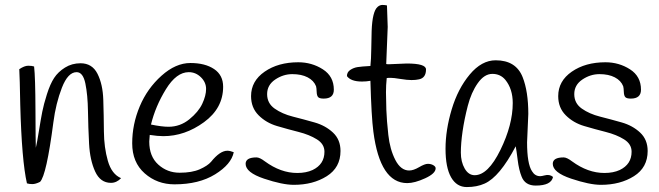

<svg xmlns="http://www.w3.org/2000/svg" viewBox="-20 -749 2668 777"><path d="M470 -28Q452 -9 429 -9Q386 -9 365 -55Q344 -101 340.5 -167Q337 -233 336 -299Q335 -365 325.5 -411Q316 -457 290 -457Q255 -457 230.5 -394Q206 -331 196 -254Q168 -39 142 -13Q124 -4 111 -4Q98 -4 89 -7Q68 -99 62 -324Q60 -436 58 -469Q79 -483 94 -483Q109 -483 118 -480Q123 -437 123.5 -304Q124 -171 125 -151Q130 -172 137.5 -219Q145 -266 151 -296.5Q157 -327 170 -368Q183 -409 199 -433.5Q215 -458 243 -475.5Q271 -493 306 -493Q353 -493 374.5 -450.5Q396 -408 398 -345Q400 -282 400.5 -217Q401 -152 416.5 -98Q432 -44 470 -28Z M586 -203Q584 -183 584 -176Q584 -116 620.5 -83Q657 -50 707 -50Q757 -50 788.5 -64Q820 -78 834 -94Q870 -139 900 -139Q911 -139 926 -133Q916 -84 850.5 -43.5Q785 -3 686 -3Q616 -3 565.5 -47.5Q515 -92 515 -169Q515 -246 545.5 -318.5Q576 -391 633.5 -442.5Q691 -494 750.5 -494Q810 -494 846.5 -469.5Q883 -445 883 -398Q883 -311 805.5 -254.5Q728 -198 641 -198Q618 -198 586 -203ZM662 -236Q709 -236 746 -266Q783 -296 798.5 -329Q814 -362 814 -389Q814 -416 793 -436.5Q772 -457 744 -457Q694 -457 651.5 -388Q609 -319 591 -245Q635 -236 662 -236Z M1259 -400Q1250 -423 1225 -436Q1200 -449 1163 -449Q1126 -449 1093.5 -427Q1061 -405 1061 -368Q1061 -331 1091.5 -309.5Q1122 -288 1165.5 -277Q1209 -266 1253 -253.5Q1297 -241 1327.5 -212.5Q1358 -184 1358 -138Q1358 -71 1302.5 -36Q1247 -1 1169 -1Q1123 -1 1048.5 -26Q974 -51 974 -86Q974 -112 1018 -112Q1031 -112 1052 -96Q1116 -49 1183 -49Q1219 -49 1245 -61Q1293 -84 1293 -135Q1293 -166 1262.5 -185Q1232 -204 1188.5 -215Q1145 -226 1101 -239Q1057 -252 1026.5 -282.5Q996 -313 996 -360Q996 -421 1051 -459Q1106 -497 1187 -497Q1242 -497 1286.5 -468.5Q1331 -440 1331 -386Q1331 -350 1290 -350Q1273 -350 1267.5 -356Q1262 -362 1261.5 -377.5Q1261 -393 1259 -400Z M1445 -419Q1400 -419 1384 -441Q1384 -457 1397.5 -466Q1411 -475 1427 -477.5Q1443 -480 1479 -482Q1482 -509 1482.5 -551.5Q1483 -594 1484 -624Q1487 -703 1508 -721Q1517 -729 1527.5 -729Q1538 -729 1546 -727Q1549 -655 1549 -640L1543 -490Q1545 -489 1554 -489L1626 -492Q1704 -492 1704 -468Q1704 -434 1676 -428Q1663 -425 1645.5 -425Q1628 -425 1600.5 -429.5Q1573 -434 1561 -434Q1549 -434 1545 -433Q1542 -404 1542 -375.5Q1542 -347 1543.5 -304.5Q1545 -262 1551.5 -203Q1558 -144 1580 -101.5Q1602 -59 1636 -59Q1653 -59 1676 -72.5Q1699 -86 1711.5 -86Q1724 -86 1733.5 -80.5Q1743 -75 1743 -68Q1743 -47 1700.5 -27.5Q1658 -8 1628 -8Q1518 -8 1491 -216Q1483 -276 1479 -422Q1463 -419 1445 -419Z M2118 -288 2113 -173Q2113 -86 2133 -56Q2145 -36 2166 -36Q2172 -36 2183 -39Q2204 -45 2218 -33Q2211 2 2148 2Q2105 2 2091 -34Q2080 -61 2075 -101.5Q2070 -142 2067 -157Q2002 -33 1941 -6Q1910 8 1869 8Q1828 8 1805.5 -31.5Q1783 -71 1783 -147Q1783 -223 1808 -306.5Q1833 -390 1881 -447.5Q1929 -505 1986 -505Q2068 -505 2095 -437Q2118 -379 2118 -288ZM1901 -40Q1955 -40 2005 -142Q2055 -244 2055 -332Q2055 -389 2025 -426Q2005 -450 1972.5 -450Q1940 -450 1913.5 -412.5Q1887 -375 1873 -320.5Q1859 -266 1852 -217.5Q1845 -169 1845 -131.5Q1845 -94 1860.5 -67Q1876 -40 1901 -40Z M2502 -400Q2493 -423 2468 -436Q2443 -449 2406 -449Q2369 -449 2336.5 -427Q2304 -405 2304 -368Q2304 -331 2334.5 -309.5Q2365 -288 2408.5 -277Q2452 -266 2496 -253.5Q2540 -241 2570.5 -212.5Q2601 -184 2601 -138Q2601 -71 2545.5 -36Q2490 -1 2412 -1Q2366 -1 2291.5 -26Q2217 -51 2217 -86Q2217 -112 2261 -112Q2274 -112 2295 -96Q2359 -49 2426 -49Q2462 -49 2488 -61Q2536 -84 2536 -135Q2536 -166 2505.5 -185Q2475 -204 2431.5 -215Q2388 -226 2344 -239Q2300 -252 2269.5 -282.5Q2239 -313 2239 -360Q2239 -421 2294 -459Q2349 -497 2430 -497Q2485 -497 2529.5 -468.5Q2574 -440 2574 -386Q2574 -350 2533 -350Q2516 -350 2510.5 -356Q2505 -362 2504.5 -377.5Q2504 -393 2502 -400Z"/></svg>

Font: Handlee
Style: Regular
Weight: 400
Designer: Joe Prince
Foundry: Joe Prince
Version: Version 1.001